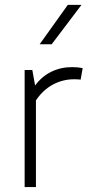

<svg xmlns="http://www.w3.org/2000/svg" viewBox="-20 -760 370 780"><path d="M272.9 -487.3Q296.4 -487.3 315.9 -483.4L307.6 -436.5Q294.4 -438 281.7 -438Q234.4 -438 194.1 -416Q153.8 -394 126 -352.1V0H80.1V-475.6H111.3L122.6 -412.6Q149.4 -449.2 188 -468.3Q226.6 -487.3 272.9 -487.3ZM255.4 -740.2H311L189.9 -580.1H141.1Z"/></svg>

Font: Selawik Light
Style: Regular
Weight: 300
Designer: Aaron Bell
Foundry: Microsoft Corporation
Version: Version 1.01